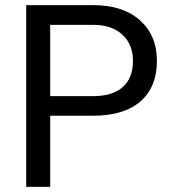

<svg xmlns="http://www.w3.org/2000/svg" viewBox="-20 -731 671 751"><path d="M176.3 -278.3V0H82.5V-710.9H344.7Q461.4 -710.9 527.6 -651.4Q593.8 -591.8 593.8 -493.7Q593.8 -390.1 529.1 -334.2Q464.4 -278.3 343.8 -278.3ZM176.3 -355H344.7Q419.9 -355 460 -390.4Q500 -425.8 500 -492.7Q500 -556.2 460 -594.2Q419.9 -632.3 350.1 -633.8H176.3Z"/></svg>

Font: Vazir FD
Style: Regular-FD
Weight: 400
Designer: Saber Rastikerdar
Foundry: Saber Rastikerdar
Version: Version 30.0.0